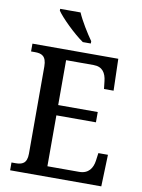

<svg xmlns="http://www.w3.org/2000/svg" viewBox="-100 -998 789 1066"><g transform="rotate(10 295.0 -465.5)"><path d="M307 -771H352V-784C325 -822 285 -886 266 -931H151V-921C174 -886 254 -807 307 -771ZM33 0H547L553 -179H499L493 -135C487 -93 465 -58 412 -58H233V-345H456V-403H233V-656H388C439 -656 458 -623 463 -579L468 -535H522L517 -714H33V-670H55C91 -670 120 -661 120 -600V-109C120 -53 92 -44 55 -44H33Z"/></g></svg>

Font: Noto Serif SemiCondensed Medium
Style: Regular
Weight: 500
Width: 4
Designer: Monotype Design Team
Foundry: Monotype Imaging Inc.
Version: Version 2.014